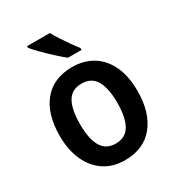

<svg xmlns="http://www.w3.org/2000/svg" viewBox="-184 -882 929 1008"><g transform="rotate(-30 281.0 -378.0)"><path d="M517 -272Q517 -143 455.5 -66.5Q394 10 279 10Q208 10 155.5 -24.5Q103 -59 74 -122.5Q45 -186 45 -272Q45 -404 106.5 -478.5Q168 -553 282 -553Q352 -553 405 -520.5Q458 -488 487.5 -425.5Q517 -363 517 -272ZM168 -272Q168 -183 195 -136.5Q222 -90 281 -90Q340 -90 367 -136.5Q394 -183 394 -272Q394 -361 367 -407Q340 -453 281 -453Q221 -453 194.5 -407Q168 -361 168 -272ZM270 -766Q282 -744 300 -716.5Q318 -689 336.5 -662.5Q355 -636 370 -618V-606H288Q266 -623 235 -651.5Q204 -680 175.5 -708.5Q147 -737 132 -756V-766Z"/></g></svg>

Font: Noto Sans Devanagari SemiCondensed SemiBold
Style: Regular
Weight: 600
Width: 4
Designer: Jelle Bosma - Monotype Design Team
Foundry: Monotype Imaging Inc.
Version: Version 2.004; ttfautohint (v1.8.4.7-5d5b)